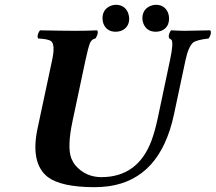

<svg xmlns="http://www.w3.org/2000/svg" viewBox="-20 -774 903 804"><path d="M409.2 -696.8Q409.2 -734.4 441.9 -749Q453.6 -753.9 464.8 -753.9Q502 -753.9 516.1 -720.7Q520.5 -709 521 -696.8Q521 -658.7 487.3 -645Q476.1 -641.1 464.8 -641.1Q426.8 -641.1 413.1 -674.8Q409.2 -685.5 409.2 -696.8ZM576.2 -696.8Q576.2 -734.4 609.4 -749Q621.1 -753.9 632.8 -753.9Q669.4 -753.9 683.6 -720.7Q688 -709 688 -696.8Q688 -658.7 655.3 -645Q644.5 -641.1 632.8 -641.1Q595.2 -641.1 581.1 -673.8Q576.2 -685.1 576.2 -696.8ZM337.9 -522 284.2 -269Q260.7 -159.7 278.3 -111.8Q285.2 -94.7 295.4 -82Q337.9 -32.7 403.8 -32.2Q557.1 -32.2 614.3 -185.1Q628.4 -222.7 640.1 -276.9L691.9 -522Q708 -597.7 697.3 -607.9Q694.3 -610.4 689.5 -612.8Q682.6 -621.1 691.9 -640.6Q694.3 -645 696.3 -647Q734.4 -645 752.9 -645Q764.6 -645 860.4 -647Q867.2 -638.7 857.9 -619.6Q855.5 -615.2 853.5 -612.8Q802.7 -606.9 788.6 -595.7Q769 -578.6 756.8 -522L708.5 -294.9Q650.9 -24.4 434.6 5.9Q405.3 9.8 374 9.8Q236.8 9.3 180.7 -32.2Q106.4 -89.8 137.2 -235.8L198.2 -522Q212.4 -587.9 193.4 -602.1Q180.7 -610.8 140.1 -612.8Q133.3 -621.1 143.1 -640.6Q145.5 -645 147.5 -647Q247.6 -645 293 -645Q347.7 -645 386.7 -647Q393.6 -638.7 383.8 -619.6Q381.3 -615.2 379.4 -612.8Q363.8 -610.4 356.4 -592.8Q349.1 -573.7 337.9 -522Z"/></svg>

Font: Linux Libertine Capitals O
Style: Bold Italic Samll Caps
Weight: 400
Italic angle: -12°
Designer: Philipp H. Poll
Foundry: Philipp H. Poll
Version: Version 5.0.4